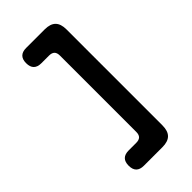

<svg xmlns="http://www.w3.org/2000/svg" viewBox="-322 -972 1245 1245"><g transform="rotate(-45 300.0 -350.0)"><path d="M370 190H200Q165 190 147.5 172.5Q130 155 130 120Q130 85 147.5 67.5Q165 50 200 50H270Q295 50 307.5 38Q320 26 320 0V-700Q320 -726 307.5 -738Q295 -750 270 -750H200Q165 -750 147.5 -767.5Q130 -785 130 -820Q130 -855 147.5 -872.5Q165 -890 200 -890H370Q421 -890 445.5 -865.5Q470 -841 470 -790V90Q470 141 445.5 165.5Q421 190 370 190Z"/></g></svg>

Font: Maple Mono NL ExtraBold
Style: Regular
Weight: 800
Monospace: yes
Designer: subframe7536
Version: Version 7.000